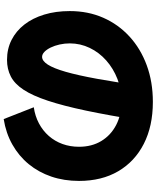

<svg xmlns="http://www.w3.org/2000/svg" viewBox="76 -876 848 1040"><g transform="rotate(90 500.0 -356.0)"><path d="M561 -115Q609 -122 648.5 -143Q688 -164 716.5 -196.5Q745 -229 760 -270.5Q775 -312 775 -360Q775 -429 744 -480.5Q713 -532 657.5 -561Q602 -590 528 -590Q464 -590 407.5 -568Q351 -546 307.5 -507.5Q264 -469 239.5 -418Q215 -367 215 -310Q215 -282 221 -255Q227 -228 237.5 -206.5Q248 -185 261 -172.5Q274 -160 288 -160Q310 -160 330 -191Q350 -222 369 -288Q388 -354 407 -458.5Q426 -563 447 -710L632 -690Q605 -520 579 -397Q553 -274 525.5 -191Q498 -108 466 -59.5Q434 -11 394 9.5Q354 30 304 30Q245 30 196.5 5.5Q148 -19 113 -64Q78 -109 59 -171.5Q40 -234 40 -310Q40 -409 76 -491Q112 -573 178 -633.5Q244 -694 334 -727Q424 -760 532 -760Q663 -760 759 -711Q855 -662 907.5 -572.5Q960 -483 960 -360Q960 -279 936.5 -210Q913 -141 869 -87.5Q825 -34 763 1Q701 36 625 48Z"/></g></svg>

Font: M PLUS 2 Thin Black
Style: Regular
Weight: 900
Version: Version 1.001